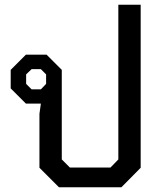

<svg xmlns="http://www.w3.org/2000/svg" viewBox="-20 -788 687 808"><path d="M146 -82V-309L152 -352H89L25 -416V-494L89 -558H176L240 -494V-117L274 -83H445L478 -117V-768H572V-82L491 0H228ZM152 -412 174 -435V-475L152 -497H113L90 -475V-435L113 -412Z"/></svg>

Font: Chakra Petch Medium
Style: Regular
Weight: 500
Designer: Katatrad Aksorn Co.,Ltd.
Foundry: Cadson Demak Co.,Ltd.
Version: Version 1.000; ttfautohint (v1.6)